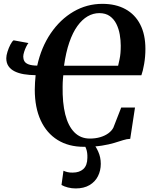

<svg xmlns="http://www.w3.org/2000/svg" viewBox="-20 -772 804 1024"><path d="M427 11Q346 11 287.2 -25.5Q228.5 -62 197 -130.2Q165.5 -198.5 165.5 -294Q165.5 -313.5 166.8 -331.8Q168 -350 170 -371Q136 -371.5 107.5 -376.2Q79 -381 58 -391.5Q37 -402 25.2 -419.2Q13.5 -436.5 13.5 -461.5Q13.5 -476 20 -496.5Q26.5 -517 35.5 -534.2Q44.5 -551.5 52.5 -557L131.5 -542.5Q127 -537 120.2 -523.8Q113.5 -510.5 108.8 -495.5Q104 -480.5 104 -470Q104 -456.5 110 -445.8Q116 -435 132.2 -428.8Q148.5 -422.5 178.5 -422Q200 -520 250.5 -594.2Q301 -668.5 372 -710Q443 -751.5 526 -751.5Q597.5 -751.5 649 -723.2Q700.5 -695 728 -641.2Q755.5 -587.5 755.5 -511Q755.5 -470 748.8 -431Q742 -392 734 -370.5H317.5Q316.5 -361 315.8 -351.8Q315 -342.5 314.5 -332.5Q314 -322.5 314 -310.5Q312.5 -224 328 -162Q343.5 -100 376.5 -66.5Q409.5 -33 459 -33Q489.5 -33 514.8 -40.5Q540 -48 558 -61.2Q576 -74.5 584.5 -91L626.5 -198.5H700L674.5 -31.5Q656.5 -31 636.5 -24.5Q616.5 -18 589.2 -9.8Q562 -1.5 522.8 4.8Q483.5 11 427 11ZM610 -421.5Q614 -439 617.5 -455.2Q621 -471.5 622.5 -489.2Q624 -507 624 -528.5Q624 -557 618.8 -587.5Q613.5 -618 600.8 -644Q588 -670 565.8 -686Q543.5 -702 509.5 -702Q477 -702 447.5 -685Q418 -668 393 -633.5Q368 -599 349.8 -546.2Q331.5 -493.5 321.5 -421.5ZM383.5 233Q362.5 233 342 227.8Q321.5 222.5 308 214.5L318.5 138.5Q327.5 143 340.2 146Q353 149 368 148.5Q403.5 148.5 424.5 129.5Q445.5 110.5 446 70Q447 41.5 439.5 21.2Q432 1 423 -13L453.5 -15L472 -13Q489.5 5 503.5 35.8Q517.5 66.5 517.5 101.5Q517.5 137.5 502.5 167.5Q487.5 197.5 457.5 215.2Q427.5 233 383.5 233Z"/></svg>

Font: Merriweather 60pt
Style: Bold Italic
Weight: 700
Italic angle: -7.8°
Version: Version 2.101